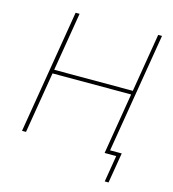

<svg xmlns="http://www.w3.org/2000/svg" viewBox="-126 -832 983 1092"><g transform="rotate(15 365.0 -286.0)"><path d="M63 0 183.6 -727.5H207L149.9 -382.8H612.8L669.9 -727.5H692.4L571.8 0H549.3L608.9 -360.4H146L86.4 0ZM591.8 156.2 617.7 0H564.9L568.8 -22.5H644L614.3 156.2Z"/></g></svg>

Font: Inter 17pt Thin
Style: Italic
Weight: 250
Italic angle: -9.3988°
Version: Version 4.001;git-66647c0bb